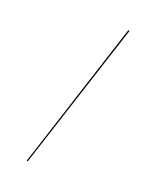

<svg xmlns="http://www.w3.org/2000/svg" viewBox="-143 -561 492 606"><g transform="rotate(30 103.5 -258.5)"><path d="M141.6 -517.1 69.3 0H65.4L137.2 -517.1Z"/></g></svg>

Font: Fira Sans Compressed Four
Style: Italic
Weight: 100
Width: 3
Italic angle: -8°
Designer: Carrois Corporate & Edenspiekermann AG
Foundry: Carrois Corporate GbR & Edenspiekermann AG
Version: Version 4.203;PS 004.203;hotconv 1.0.88;makeotf.lib2.5.64775